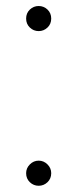

<svg xmlns="http://www.w3.org/2000/svg" viewBox="-20 -703 253 629"><path d="M65.6 -642.2Q65.6 -660 77.8 -671.7Q90 -683.3 106.7 -683.3Q123.3 -683.3 135.6 -671.7Q147.8 -660 147.8 -642.2Q147.8 -624.4 135.6 -612.8Q123.3 -601.1 106.7 -601.1Q90 -601.1 77.8 -612.8Q65.6 -624.4 65.6 -642.2ZM65.6 -135.6Q65.6 -152.2 77.8 -164.4Q90 -176.7 106.7 -176.7Q123.3 -176.7 135.6 -164.4Q147.8 -152.2 147.8 -135.6Q147.8 -117.8 135.6 -106.1Q123.3 -94.4 106.7 -94.4Q90 -94.4 77.8 -106.1Q65.6 -117.8 65.6 -135.6Z"/></svg>

Font: Paperlogy 2 ExtraLight
Style: Regular
Weight: 250
Designer: redesigned by Lee Juim, glyphs from Gmarket Sans & Montserrat
Foundry: PT&
Version: Version 1.001